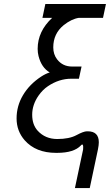

<svg xmlns="http://www.w3.org/2000/svg" viewBox="-20 -748 555 961"><path d="M474.6 -35.6Q474.6 -22 470.2 0L429.2 193.4H355L396 0Q397.5 -17.1 394.5 -22.5Q391.6 -27.8 385.3 -20.5Q350.6 17.1 266.1 17.1H260.3Q159.2 17.1 103.5 -45.9Q63 -92.3 63 -155.3Q63 -217.3 94.7 -271Q127 -325.7 185.5 -364.3Q209.5 -379.9 229 -385.3Q187.5 -409.7 172.9 -467.3Q168.5 -484.9 168.5 -503.4Q168.5 -591.3 241.2 -658.7H192.4L207 -728H510.3L495.6 -658.7H374.5Q337.4 -652.8 298.8 -622.1Q246.6 -579.6 246.6 -510.7Q246.6 -476.1 265.6 -451.2Q293.5 -415 340.3 -415H388.2L375 -354H336.9Q275.4 -354 219.7 -316.4Q193.4 -298.8 172.9 -269.5Q141.1 -223.6 141.1 -173.8Q141.1 -124 168.5 -93.8Q206.5 -52.2 266.6 -52.2Q326.7 -52.2 362.5 -71.5Q398.4 -90.8 415 -90.8H418.9Q474.6 -90.8 474.6 -35.6Z"/></svg>

Font: Tuffy
Style: Italic
Weight: 400
Italic angle: -12°
Designer: Thatcher Ulrich, Karoly Barta and Michael Everson
Version: Version 001.271